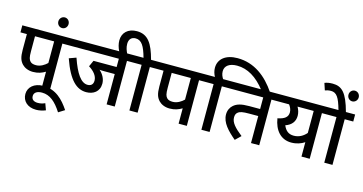

<svg xmlns="http://www.w3.org/2000/svg" viewBox="-108 -1409 4146 2190"><g transform="rotate(15 1965.0 -314.0)"><path d="M495 -539H596V-622H0V-539H76V-354C76 -267 91 -225 125 -189C153 -160 198 -140 253 -140C315 -140 357 -157 398 -181V0H495ZM398 -539V-284C368 -254 320 -223 268 -223C237 -223 215 -229 200 -244C180 -265 172 -288 172 -364V-539Z M511 245 483 168C457 180 431 187 398 187C359 187 323 172 323 126C323 86 356 61 417 61C510 61 580 122 650 231L722 186C649 77 560 -17 410 -17C303 -17 236 45 236 125C236 207 297 268 399 268C436 268 476 259 511 245Z M385 -772C385 -737 412 -709 446 -709C480 -709 506 -737 506 -772C506 -807 480 -835 446 -835C412 -835 385 -807 385 -772Z M1258 -539H1360V-622H581V-539H1162V-441H889L856 -368C916 -331 959 -281 959 -226C959 -179 932 -159 893 -159C816 -159 752 -251 692 -426L609 -396C694 -152 789 -74 900 -74C984 -74 1054 -121 1054 -215C1054 -270 1026 -322 982 -361C995 -359 1013 -358 1040 -358H1162V0H1258Z M1147 -615H1241C1224 -650 1210 -684 1210 -728C1210 -780 1237 -813 1288 -813C1359 -813 1395 -752 1431 -622H1345V-539H1431V0H1528V-539H1629V-622H1520C1472 -802 1413 -896 1281 -896C1176 -896 1113 -833 1113 -744C1113 -702 1124 -661 1147 -615Z M2109 -539H2210V-622H1614V-539H1690V-354C1690 -267 1705 -225 1739 -189C1767 -160 1812 -140 1867 -140C1929 -140 1971 -157 2012 -181V0H2109ZM2012 -539V-284C1982 -254 1934 -223 1882 -223C1851 -223 1829 -229 1814 -244C1794 -265 1786 -288 1786 -364V-539Z M2281 -539V0H2378V-539H2479V-622H2371C2357 -644 2343 -672 2343 -709C2343 -773 2397 -812 2487 -812C2610 -812 2722 -745 2823 -615H2927C2816 -780 2668 -896 2470 -896C2331 -896 2247 -828 2247 -724C2247 -686 2258 -653 2274 -622H2195V-539Z M2964 -539H3064V-622H2464V-539H2867V-402H2738C2644 -402 2594 -387 2555 -353C2527 -329 2507 -290 2507 -243C2507 -145 2585 -66 2678 13L2742 -49C2651 -121 2604 -173 2604 -233C2604 -260 2611 -279 2627 -292C2651 -313 2684 -319 2763 -319H2867V0H2964Z M3661 -622H3050V-539H3172C3189 -517 3205 -487 3205 -453C3205 -396 3166 -367 3085 -351C3106 -216 3182 -124 3307 -124C3372 -124 3424 -144 3463 -170V0H3560V-539H3661ZM3192 -297C3264 -322 3301 -370 3301 -437C3301 -473 3290 -508 3272 -539H3463V-279C3427 -237 3377 -207 3315 -207C3253 -207 3217 -238 3192 -297Z M3829 -539H3930V-622H3821C3763 -837 3701 -896 3593 -896C3555 -896 3527 -891 3498 -880L3525 -798C3544 -805 3566 -811 3595 -811C3661 -811 3694 -763 3733 -622H3646V-539H3732V0H3829ZM3798 -821C3798 -786 3824 -758 3858 -758C3892 -758 3919 -786 3919 -821C3919 -856 3892 -884 3858 -884C3824 -884 3798 -856 3798 -821Z"/></g></svg>

Font: Noto Sans Devanagari UI Medium
Style: Regular
Weight: 500
Designer: Jelle Bosma - Monotype Design Team
Foundry: Monotype Imaging Inc.
Version: Version 2.004